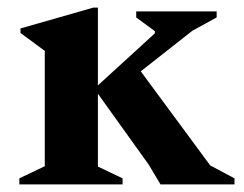

<svg xmlns="http://www.w3.org/2000/svg" viewBox="-20 -486 643 506"><path d="M31 0V-16L98 -48V-352L34 -399V-411L226 -466H238V-261L388 -398V-404L339 -440V-456H551V-440L487 -405L351 -298L534 -50L598 -16V0H403L372 -52L238 -239V-47L303 -16V0Z"/></svg>

Font: Spectral
Style: Bold
Weight: 700
Designer: Jean-Baptiste Levee
Foundry: Production Type
Version: Version 2.001